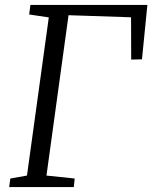

<svg xmlns="http://www.w3.org/2000/svg" viewBox="-20 -763 621 783"><path d="M17.5 0 22 -35 90 -47 179 -692 99 -704 104 -743H581L559 -521L515 -520L514.5 -692.5L259.5 -701L169.5 -47L284.5 -35L281 0Z"/></svg>

Font: Merriweather 7pt Light
Style: Italic
Weight: 300
Italic angle: -7.8°
Designer: Eben Sorkin
Foundry: Eben Sorkin
Version: Version 2.200;gftools[0.9.31]